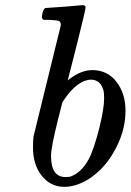

<svg xmlns="http://www.w3.org/2000/svg" viewBox="-20 -714 507 745"><path d="M158 -683Q159 -683 230 -688L300 -694Q312 -694 312 -685Q312 -676 279 -544Q243 -405 243 -403Q243 -401 249 -407Q295 -442 338 -442Q397 -442 432 -396.5Q467 -351 467 -284Q467 -200 418 -118Q381 -56 324 -19Q275 11 229 11Q177 11 142.5 -31.5Q108 -74 108 -142Q108 -168 110 -184L216 -616Q216 -628 210 -632Q199 -636 170 -637H149Q143 -643 142.5 -645Q142 -647 145 -664Q150 -683 158 -683ZM178 -109Q178 -27 234 -27Q247 -27 254 -29Q295 -44 323 -94Q343 -129 366 -220Q384 -293 384 -332Q384 -354 382 -361Q371 -405 332 -405Q323 -405 308 -400Q267 -384 228 -326L222 -317L205 -250Q178 -142 178 -109Z"/></svg>

Font: KaTeX_Main
Style: Italic
Weight: 400
Version: Version 1.1; ttfautohint (v1.3)